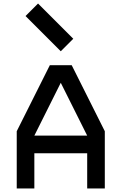

<svg xmlns="http://www.w3.org/2000/svg" viewBox="-20 -1070 690 1090"><path d="M263 -700H387L575 -325V0H475V-200H175V0H75V-325ZM475 -300 325 -600 175 -300ZM325 -779 125 -979 196 -1050 396 -850Z"/></svg>

Font: Monoikos Medium
Style: Regular
Weight: 500
Designer: Brian Krent
Version: Version 0.088